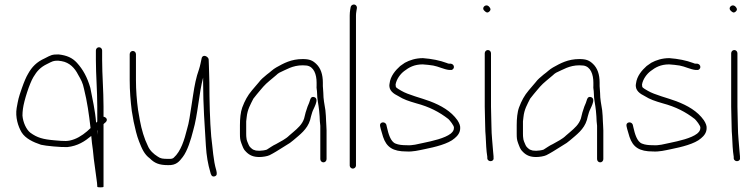

<svg xmlns="http://www.w3.org/2000/svg" viewBox="-20 -696 3265 829"><path d="M371 -143C352.5 -124.5 327 -104.7 301 -95C273 -84.5 258.7 -86.5 217 -90C165.4 -94.3 140.8 -101.3 111 -123C93.6 -136.5 79.2 -167.9 77 -197C77 -206.3 77.7 -216 79 -226C83.9 -262.8 107.3 -334.7 124 -363C139.3 -388.9 154.6 -406 184 -420C207.8 -431.9 209.8 -434 231 -434C236.3 -433.3 241.3 -432.7 246 -432C280.6 -426.2 303.4 -401.3 317 -374C329.6 -352 337.3 -339.4 343 -311C356.4 -257.4 364 -204 371 -143ZM400 -134V-114C400 -118.7 399.7 -123.3 399 -128V-132C399 -132.7 399.3 -133.3 400 -134ZM421 -437V-478C421 -485.7 415 -492 407.5 -492C400 -492 394 -485.7 394 -478V-437C394 -371.9 400 -304.9 400 -236V-171L395 -166C390.8 -220.2 379.1 -268.6 370 -317C356.7 -362.3 339 -395.3 312 -425C292.3 -446.5 268.6 -457 233 -461C204 -461 201.2 -458.6 173 -444C138.6 -428.6 117.7 -407.3 101 -377C93 -363.7 84.2 -343.2 74.5 -315.5C58.6 -269.9 59.1 -267.9 52 -230C45.3 -189.9 58.2 -150.4 73 -125C89.7 -97.8 123.4 -82.2 157 -71C175.5 -66.1 246.5 -59.6 271 -61C315.5 -65.7 346 -85.6 374 -109C375.9 -88.1 378 -68.1 381 -49L385 -10C387.4 5.2 395.2 64.5 397 79C398.2 91.1 400 96.4 400 108V110C400 112 404.7 113 414 113C422.7 113 427 112 427 110V-160L430 -163L437 -169C447 -180.2 437.8 -190.2 427 -192V-236C427 -303.8 421 -372.2 421 -437Z M540 -462V-350C540 -303.6 543.7 -259.4 549 -217L557 -171C563.5 -141.1 570.3 -110.8 580.5 -85C592.8 -53.9 602.7 -29.7 627 -12C646.7 7.7 665.9 17 706 17C740.9 18.2 754 1.5 769 -18C789.4 -44.6 804.4 -93.6 814 -132C834.2 -200.7 838.8 -292.6 857 -361V-339C857 -246 863.8 -148.5 869 -66C871.5 -23.8 877.9 13.2 888 47C890.2 56.9 893.8 69 906.5 65.5C918.7 62.2 916.5 51.4 914 40C900.5 -4.9 899 -53.4 892 -107C886.3 -172.1 884 -264.1 884 -338.5C884 -368.6 882 -387.9 882 -412C882 -422 881.7 -431 881 -439C881 -450 857.6 -464.6 851 -446C847.2 -428.8 844.4 -412.1 839 -396C827.1 -363.3 819.9 -326.9 814 -287L806 -235C801.6 -206.4 795.7 -163.2 788 -140C776 -92.1 761.3 -42.8 730 -15C726 -11 718.3 -9.3 707 -10C682.7 -10 673.4 -11.1 661 -20C643.4 -31 626.3 -46.3 618 -67C603.1 -96.8 591.1 -137 584 -176L576 -222C570.6 -261.9 567 -306.1 567 -350V-462C567 -469.7 561 -476 553.5 -476C546 -476 540 -469.7 540 -462Z M1390 -9V-133C1390 -141 1389.7 -148.3 1389 -155C1389 -161 1388.7 -167 1388 -173C1388 -180.3 1387.7 -188 1387 -196L1385 -220C1381 -245.9 1376 -267.8 1376 -295C1376 -306.7 1374 -314.2 1374 -324V-339C1374 -374.8 1364.7 -401.7 1345.5 -420C1329.8 -435 1316.3 -441 1287 -441C1237 -441 1204.8 -422.7 1173 -405C1157.4 -396.3 1148.3 -385.6 1132 -374C1115.9 -360.2 1108 -354.7 1097 -340L1085 -326C1081 -321.3 1075.3 -314.7 1068 -306C1049.1 -283.7 1036.8 -260.9 1026 -232C1018.6 -212.2 1016 -182.5 1016 -156V-119C1016 -100 1016.7 -92.5 1022 -78C1028.4 -62 1030.8 -50.9 1043 -40C1057.1 -25.9 1073.2 -18 1100 -18C1113.9 -18 1134.6 -21.3 1144 -26C1163 -35.5 1181.5 -47.4 1200 -59L1216 -69C1227.9 -75.6 1236.2 -81.6 1246 -90C1274.7 -114.6 1306.8 -137.4 1319 -178L1323 -194C1324.3 -199.3 1326 -205 1328 -211C1331.5 -225.1 1361.1 -268 1337.5 -276.5C1329.2 -279.5 1323.3 -276.7 1320 -268C1315.8 -255.4 1313.7 -247.5 1308 -236C1302 -219.9 1297 -202.1 1293 -184C1284.5 -158.6 1265.6 -142.4 1246.5 -126L1229 -111C1213.5 -95.5 1191.6 -85.2 1172 -74C1157.3 -67.5 1144.9 -57.7 1132 -50C1125.2 -47.3 1108.7 -45 1100 -45C1094 -45 1089 -45.3 1085 -46L1073 -50C1067 -53.6 1056.5 -62.5 1054 -70C1051.1 -76.8 1044 -91.1 1044 -101C1043.3 -105 1043 -111 1043 -119V-172C1043.7 -176.7 1044.3 -182.5 1045 -189.5C1048.3 -223.7 1061.8 -245.6 1074 -270C1080.1 -278.5 1098.2 -300 1105 -308L1117 -322C1130.7 -338 1155.5 -356.4 1172 -371C1176.7 -375.7 1181.3 -379.3 1186 -382C1216 -395.3 1243 -414 1287 -414C1292.3 -414 1298 -413.7 1304 -413C1335.2 -408.6 1347 -374.7 1347 -339V-326C1345.7 -314.6 1349 -306.9 1349 -295C1349 -268 1355.7 -243 1358 -218L1360 -194C1360.7 -186 1361 -179 1361 -173L1363 -153V-9C1363 -1.3 1369 5 1376.5 5C1384 5 1390 -1.3 1390 -9Z M1503.5 32C1510.5 32 1517 25.9 1517 19V-629C1517 -635 1517.7 -641.7 1519 -649L1521 -661C1521.7 -664.3 1520.8 -667.7 1518.5 -671C1511.4 -681.1 1495.9 -676.2 1494 -665L1492 -654C1490.7 -645.3 1490 -637 1490 -629V19C1490 25.9 1496.5 32 1503.5 32Z M1927 -421H1920C1916.7 -421 1913 -422 1909 -424C1879.1 -435.2 1845 -442 1806 -445C1775 -445 1748.6 -436.3 1728 -425L1708 -411C1687.9 -392.9 1665.6 -367.8 1662 -335C1656 -305 1681 -290.5 1700 -281C1722.2 -266.9 1743.6 -259.7 1777 -250C1834.2 -234.7 1876.7 -212.6 1916 -182C1920.5 -178.1 1941.7 -152.7 1940 -144C1940 -132.3 1933.9 -125.9 1926 -119C1900.3 -99 1847.7 -87.3 1808 -79C1783.1 -73.8 1761.1 -67.1 1736 -69C1716.4 -69 1701.4 -70.6 1688 -76C1665.9 -84.3 1656.7 -120.2 1651 -145L1648 -158C1641.8 -173.5 1617.5 -169.4 1621 -152L1624 -139C1626.7 -129.7 1630 -118.3 1634 -105C1648.9 -60.3 1676.6 -42 1735 -42C1762.3 -40.2 1787 -46.6 1813.5 -52C1857.3 -60.9 1916.1 -74.6 1943 -99C1955.7 -109.6 1967 -122.9 1967 -143C1967.7 -152.3 1963.7 -163.7 1955 -177C1927.5 -216 1884.6 -240.5 1836 -259C1800.2 -272.6 1742 -286.6 1713 -304C1707.9 -307.1 1689 -316.8 1689 -322C1688.3 -325.3 1688 -328.3 1688 -331C1691.9 -354.1 1708.4 -376.5 1725 -389C1745.6 -405 1768.6 -418 1805 -418C1821.4 -416.6 1835.2 -415.7 1850.5 -413C1872.5 -409.2 1897.5 -396.1 1919 -394H1926C1933.1 -392.6 1940 -399.7 1940 -406.5C1940 -414.5 1934.2 -419.8 1927 -421Z M2073 -466V-235C2073 -208.3 2075 -173.3 2075 -148C2075 -136 2075.7 -122.7 2077 -108C2078.4 -77.7 2079.5 -46.3 2084 -19V-12C2087 6.1 2114.2 2 2111 -14V-21C2110.3 -25.7 2109.7 -33 2109 -43C2106.9 -75 2102 -113.7 2102 -148C2102 -174.2 2100 -207.4 2100 -235V-466C2100 -473.7 2094 -480 2086.5 -480C2079 -480 2073 -473.7 2073 -466ZM2071 -650C2077.4 -643.6 2083.8 -637.8 2093 -646.5C2102.1 -655.1 2096.5 -662.5 2090 -669C2077 -680.7 2057.3 -662.3 2071 -650Z M2585 -9V-133C2585 -141 2584.7 -148.3 2584 -155C2584 -161 2583.7 -167 2583 -173C2583 -180.3 2582.7 -188 2582 -196L2580 -220C2576 -245.9 2571 -267.8 2571 -295C2571 -306.7 2569 -314.2 2569 -324V-339C2569 -374.8 2559.7 -401.7 2540.5 -420C2524.8 -435 2511.3 -441 2482 -441C2432 -441 2399.8 -422.7 2368 -405C2352.4 -396.3 2343.3 -385.6 2327 -374C2310.9 -360.2 2303 -354.7 2292 -340L2280 -326C2276 -321.3 2270.3 -314.7 2263 -306C2244.1 -283.7 2231.8 -260.9 2221 -232C2213.6 -212.2 2211 -182.5 2211 -156V-119C2211 -100 2211.7 -92.5 2217 -78C2223.4 -62 2225.8 -50.9 2238 -40C2252.1 -25.9 2268.2 -18 2295 -18C2308.9 -18 2329.6 -21.3 2339 -26C2358 -35.5 2376.5 -47.4 2395 -59L2411 -69C2422.9 -75.6 2431.2 -81.6 2441 -90C2469.7 -114.6 2501.8 -137.4 2514 -178L2518 -194C2519.3 -199.3 2521 -205 2523 -211C2526.5 -225.1 2556.1 -268 2532.5 -276.5C2524.2 -279.5 2518.3 -276.7 2515 -268C2510.8 -255.4 2508.7 -247.5 2503 -236C2497 -219.9 2492 -202.1 2488 -184C2479.5 -158.6 2460.6 -142.4 2441.5 -126L2424 -111C2408.5 -95.5 2386.6 -85.2 2367 -74C2352.3 -67.5 2339.9 -57.7 2327 -50C2320.2 -47.3 2303.7 -45 2295 -45C2289 -45 2284 -45.3 2280 -46L2268 -50C2262 -53.6 2251.5 -62.5 2249 -70C2246.1 -76.8 2239 -91.1 2239 -101C2238.3 -105 2238 -111 2238 -119V-172C2238.7 -176.7 2239.3 -182.5 2240 -189.5C2243.3 -223.7 2256.8 -245.6 2269 -270C2275.1 -278.5 2293.2 -300 2300 -308L2312 -322C2325.7 -338 2350.5 -356.4 2367 -371C2371.7 -375.7 2376.3 -379.3 2381 -382C2411 -395.3 2438 -414 2482 -414C2487.3 -414 2493 -413.7 2499 -413C2530.2 -408.6 2542 -374.7 2542 -339V-326C2540.7 -314.6 2544 -306.9 2544 -295C2544 -268 2550.7 -243 2553 -218L2555 -194C2555.7 -186 2556 -179 2556 -173L2558 -153V-9C2558 -1.3 2564 5 2571.5 5C2579 5 2585 -1.3 2585 -9Z M2991 -421H2984C2980.7 -421 2977 -422 2973 -424C2943.1 -435.2 2909 -442 2870 -445C2839 -445 2812.6 -436.3 2792 -425L2772 -411C2751.9 -392.9 2729.6 -367.8 2726 -335C2720 -305 2745 -290.5 2764 -281C2786.2 -266.9 2807.6 -259.7 2841 -250C2898.2 -234.7 2940.7 -212.6 2980 -182C2984.5 -178.1 3005.7 -152.7 3004 -144C3004 -132.3 2997.9 -125.9 2990 -119C2964.3 -99 2911.7 -87.3 2872 -79C2847.1 -73.8 2825.1 -67.1 2800 -69C2780.4 -69 2765.4 -70.6 2752 -76C2729.9 -84.3 2720.7 -120.2 2715 -145L2712 -158C2705.8 -173.5 2681.5 -169.4 2685 -152L2688 -139C2690.7 -129.7 2694 -118.3 2698 -105C2712.9 -60.3 2740.6 -42 2799 -42C2826.3 -40.2 2851 -46.6 2877.5 -52C2921.3 -60.9 2980.1 -74.6 3007 -99C3019.7 -109.6 3031 -122.9 3031 -143C3031.7 -152.3 3027.7 -163.7 3019 -177C2991.5 -216 2948.6 -240.5 2900 -259C2864.2 -272.6 2806 -286.6 2777 -304C2771.9 -307.1 2753 -316.8 2753 -322C2752.3 -325.3 2752 -328.3 2752 -331C2755.9 -354.1 2772.4 -376.5 2789 -389C2809.6 -405 2832.6 -418 2869 -418C2885.4 -416.6 2899.2 -415.7 2914.5 -413C2936.5 -409.2 2961.5 -396.1 2983 -394H2990C2997.1 -392.6 3004 -399.7 3004 -406.5C3004 -414.5 2998.2 -419.8 2991 -421Z M3137 -466V-235C3137 -208.3 3139 -173.3 3139 -148C3139 -136 3139.7 -122.7 3141 -108C3142.4 -77.7 3143.5 -46.3 3148 -19V-12C3151 6.1 3178.2 2 3175 -14V-21C3174.3 -25.7 3173.7 -33 3173 -43C3170.9 -75 3166 -113.7 3166 -148C3166 -174.2 3164 -207.4 3164 -235V-466C3164 -473.7 3158 -480 3150.5 -480C3143 -480 3137 -473.7 3137 -466ZM3135 -650C3141.4 -643.6 3147.8 -637.8 3157 -646.5C3166.1 -655.1 3160.5 -662.5 3154 -669C3141 -680.7 3121.3 -662.3 3135 -650Z"/></svg>

Font: Take Off
Style: Regular, Eh
Weight: 400
Foundry: Cannot Into Space Fonts
Version: Version 0.89